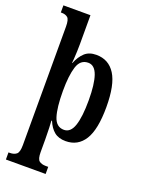

<svg xmlns="http://www.w3.org/2000/svg" viewBox="-181 -844 877 1167"><g transform="rotate(20 257.5 -260.0)"><path d="M11 240V194H20Q47 194 62.5 181Q78 168 78 123V-644Q78 -690 63.5 -702Q49 -714 26 -714H19V-760H194V-571Q194 -551 193 -525Q192 -499 190.5 -477.5Q189 -456 188 -449H190Q208 -494 236 -520Q264 -546 311 -546Q391 -546 433.5 -479Q476 -412 476 -268Q476 -123 434 -56Q392 11 313 11Q267 11 239 -12Q211 -35 194 -77H190Q191 -65 192.5 -31Q194 3 194 42V126Q194 170 209.5 182Q225 194 252 194H268V240ZM280 -50Q323 -50 342 -106.5Q361 -163 361 -270Q361 -374 342 -429Q323 -484 281 -484Q230 -484 212 -427Q194 -370 194 -270Q194 -163 212 -106.5Q230 -50 280 -50Z"/></g></svg>

Font: Noto Serif Myanmar ExtraCondensed SemiBold
Style: Regular
Weight: 600
Width: 2
Designer: Ben Mitchell and the Monotype Design Team
Foundry: Monotype Imaging Inc.
Version: Version 2.106; ttfautohint (v1.8.4.7-5d5b)